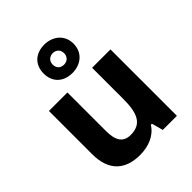

<svg xmlns="http://www.w3.org/2000/svg" viewBox="-233 -972 1116 1116"><g transform="rotate(-45 325.0 -414.0)"><path d="M323 -605C393 -605 448 -649 448 -722C448 -794 392 -838 323 -838C251 -838 202 -794 202 -721C202 -649 251 -605 323 -605ZM323 -674C293 -674 276 -693 276 -721C276 -750 297 -768 323 -768C350 -768 370 -750 370 -721C370 -693 350 -674 323 -674ZM576 -546H425V-290C425 -174 399 -111 308 -111C248 -111 222 -150 222 -228V-546H70V-190C70 -50 147 10 264 10C333 10 397 -14 432 -70H441L460 0H576Z"/></g></svg>

Font: Noto Sans Lao UI
Style: Bold
Weight: 700
Designer: Monotype Design Team
Foundry: Monotype Imaging Inc.
Version: Version 2.000